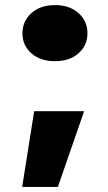

<svg xmlns="http://www.w3.org/2000/svg" viewBox="-20 -613 425 753"><path d="M196 -373Q138 -373 103 -404Q68 -435 68 -482Q68 -530 103 -561.5Q138 -593 196 -593Q253 -593 288 -561.5Q323 -530 323 -482Q323 -435 288 -404Q253 -373 196 -373ZM310 -177 207 120H67L114 -177Z"/></svg>

Font: Fz Poppins Black
Style: Regular
Weight: 900
Designer: Ninad Kale (Devanagari), Jonny Pinhorn (Latin)
Foundry: Indian Type Foundry
Version: Vit hóa bi Vntype.Com & FontZin.Com